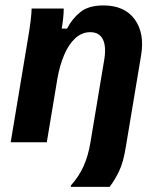

<svg xmlns="http://www.w3.org/2000/svg" viewBox="-20 -532 590 718"><path d="M245 166.7V161.7Q275 128.3 292.5 89.6Q310 50.8 318.3 0L369.2 -305Q378.3 -356.7 365 -384.2Q351.7 -411.7 317.5 -411.7Q285.8 -411.7 260.8 -388.3Q235.8 -365 219.6 -325.8Q203.3 -286.7 195 -240L155 0H20L83.3 -380Q90 -417.5 94.2 -451.2Q98.3 -485 98.3 -500H218.3Q218.3 -482.5 216.2 -463.8Q214.2 -445 210.8 -425H230.8Q250 -462.5 280.8 -487.1Q311.7 -511.7 366.7 -511.7Q445.8 -511.7 483.8 -459.6Q521.7 -407.5 507.5 -324.2L450.8 15.8Q441.7 74.2 425.4 107.9Q409.2 141.7 390 166.7Z"/></svg>

Font: Familjen Grotesk
Style: Bold Italic
Weight: 700
Italic angle: -9.46201°
Designer: Anders Wikstroem, Jonas Baeckman, Matilda Gysing, Kristian Moeller
Foundry: Familjen STHLM AB
Version: Version 2.002; ttfautohint (v1.8.4.7-5d5b)